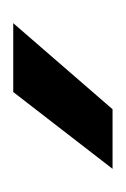

<svg xmlns="http://www.w3.org/2000/svg" viewBox="30 -780 190 290"><g transform="rotate(-90 125.0 -635.0)"><path d="M131 -710H235L105 -560H15Z"/></g></svg>

Font: Retni Sans Medium
Style: Regular
Weight: 500
Designer: Vitaly Kuzmin
Foundry: ParaType Ltd.
Version: Version 1.00;March 2, 2019;FontCreator 11.5.0.2425 64-bit; t